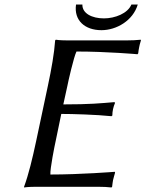

<svg xmlns="http://www.w3.org/2000/svg" viewBox="-20 -823 641 846"><path d="M225 -200 250 -321C298 -321 404 -318 471 -311L475 -314C475 -323 476 -333 478 -342C480 -351 483 -361 487 -370L484 -373C424 -368 377 -363 259 -363L277 -445C280 -462 305 -572 317 -596C451 -596 586 -584 586 -584L589 -588C590 -596 591 -605 593 -614C594 -622 597 -631 601 -645L600 -648C583 -646 560 -645 539 -645H276C242 -645 226 -648 226 -648L223 -645C219 -588 207 -520 191 -445L139 -200C123 -125 106 -54 86 0V3C86 3 104 0 139 0H412C433 0 456 1 471 3L474 0C476 -14 476 -19 478 -29C480 -39 485 -54 487 -62L486 -66C486 -66 336 -54 202 -54C200 -78 221 -183 225 -200ZM587 -803H559C543 -764 487 -742 438 -742C385 -742 342 -764 343 -803H315C305 -733 354 -690 427 -690C493 -690 566 -732 587 -803Z"/></svg>

Font: Libertinus Sans
Style: Italic
Weight: 400
Italic angle: -12°
Designer: Philipp H. Poll, Khaled Hosny
Foundry: Caleb Maclennan
Version: Version 7.050;RELEASE